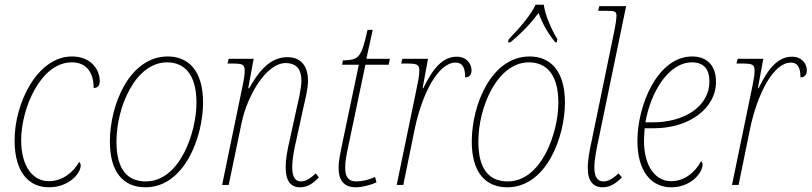

<svg xmlns="http://www.w3.org/2000/svg" viewBox="-20 -786 3449 816"><path d="M188 10C272 10 323 -48 323 -83C323 -90 320 -96 316 -97C291 -53 245 -16 187 -16C121 -16 70 -77 70 -190C70 -326 153 -521 285 -521C345 -521 378 -481 378 -412C394 -412 404 -421 404 -441C404 -492 365 -546 286 -546C138 -546 42 -347 42 -190C42 -53 103 10 188 10Z M598 10C765 10 843 -206 843 -350C843 -489 778 -546 693 -546C531 -546 447 -342 447 -184C447 -55 504 10 598 10ZM600 -15C526 -15 475 -60 475 -184C475 -332 556 -521 690 -521C766 -521 815 -467 815 -350C815 -221 743 -15 600 -15Z M1255 10C1288 10 1311 -7 1335 -32L1322 -49C1299 -28 1280 -15 1259 -15C1233 -15 1222 -36 1222 -76C1222 -110 1230 -152 1240 -194L1271 -336C1278 -366 1289 -409 1289 -444C1289 -496 1266 -543 1202 -543C1142 -543 1092 -506 1039 -411H1035L1058 -536H952L947 -516H965C1012 -516 1020 -512 1020 -485C1020 -468 1016 -446 1013 -431L924 0H952L1007 -265C1031 -379 1111 -518 1194 -518C1249 -518 1261 -479 1261 -444C1261 -412 1248 -356 1243 -336L1212 -194C1201 -148 1194 -109 1194 -76C1194 -16 1216 10 1255 10Z M1493 10C1515 10 1549 3 1580 -11L1574 -34C1545 -21 1520 -15 1493 -15C1460 -15 1447 -36 1447 -73C1447 -96 1450 -119 1465 -187L1533 -511H1632L1637 -536H1537L1564 -659H1542C1515 -539 1506 -532 1437 -529L1434 -511H1505L1437 -187C1424 -125 1419 -99 1419 -73C1419 -26 1436 10 1493 10Z M1755 -431 1666 0H1694L1743 -240C1774 -387 1842 -520 1916 -520C1942 -520 1957 -504 1957 -457C1975 -457 1984 -469 1984 -487C1984 -515 1963 -545 1921 -545C1860 -545 1819 -493 1779 -411H1776L1799 -536H1690L1685 -516H1707C1754 -516 1762 -512 1762 -485C1762 -468 1758 -446 1755 -431Z M2142 -619 2139 -606H2149C2203 -651 2235 -686 2269 -731C2285 -687 2305 -649 2340 -606H2346L2349 -619C2324 -660 2297 -721 2291 -766H2256C2236 -720 2183 -662 2142 -619ZM2136 10C2303 10 2381 -206 2381 -350C2381 -489 2316 -546 2231 -546C2069 -546 1985 -342 1985 -184C1985 -55 2042 10 2136 10ZM2138 -15C2064 -15 2013 -60 2013 -184C2013 -332 2094 -521 2228 -521C2304 -521 2353 -467 2353 -350C2353 -221 2281 -15 2138 -15Z M2541 10C2574 10 2598 -7 2623 -32L2609 -49C2586 -28 2566 -15 2544 -15C2519 -15 2506 -36 2506 -72C2506 -110 2515 -152 2524 -194L2641 -760H2527L2522 -740H2558C2595 -740 2600 -737 2600 -718C2600 -707 2596 -679 2591 -655L2496 -194C2486 -149 2478 -109 2478 -71C2478 -16 2502 10 2541 10Z M2833 10C2916 10 2966 -51 2966 -87C2966 -93 2963 -99 2959 -100C2934 -54 2890 -16 2832 -16C2766 -16 2717 -79 2717 -187C2717 -203 2719 -230 2720 -241H2761C2908 -241 3023 -325 3023 -438C3023 -506 2986 -546 2922 -546C2774 -546 2689 -338 2689 -187C2689 -55 2750 10 2833 10ZM2754 -266H2723C2745 -394 2821 -521 2921 -521C2971 -521 2995 -492 2995 -440C2995 -334 2889 -266 2754 -266Z M3180 -431 3091 0H3119L3168 -240C3199 -387 3267 -520 3341 -520C3367 -520 3382 -504 3382 -457C3400 -457 3409 -469 3409 -487C3409 -515 3388 -545 3346 -545C3285 -545 3244 -493 3204 -411H3201L3224 -536H3115L3110 -516H3132C3179 -516 3187 -512 3187 -485C3187 -468 3183 -446 3180 -431Z"/></svg>

Font: Noto Serif SemiCondensed Thin
Style: Italic
Weight: 100
Width: 4
Italic angle: -12°
Designer: Monotype Design Team
Foundry: Monotype Imaging Inc.
Version: Version 2.013